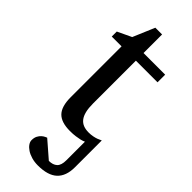

<svg xmlns="http://www.w3.org/2000/svg" viewBox="-273 -630 885 885"><g transform="rotate(45 170.0 -187.0)"><path d="M333 113.8Q333 171.4 302 200.2Q271 229 206.1 229Q183.6 229 164.6 223.4Q145.5 217.8 131.8 208.7Q118.2 199.7 110.6 188.7Q103 177.7 103 167Q103 150.4 108.9 139.4Q114.7 128.4 122.3 121.8Q129.9 115.2 136.7 112.1Q143.6 108.9 146 107.9L227.1 178.2Q253.4 178.2 267.8 164.8Q282.2 151.4 282.2 119.1V-2Q272.9 2.4 260.3 5.4Q249.5 7.8 234.1 10Q218.8 12.2 198.2 12.2Q141.6 12.2 116.2 -14.2Q90.8 -40.5 90.8 -100.1V-432.1H26.9V-464.8L95.2 -497.1L140.1 -603H184.1V-481.9H325.2V-432.1H184.1V-152.8Q184.1 -123 189.2 -102.3Q194.3 -81.5 204.3 -68.6Q214.4 -55.7 229.2 -49.8Q244.1 -43.9 264.2 -43.9Q278.8 -43.9 291.3 -46.4Q303.7 -48.8 313 -52.2Q323.7 -56.2 333 -61Z"/></g></svg>

Font: Charis SIL Phon
Style: Regular
Weight: 400
Foundry: SIL International
Version: Version 5.000